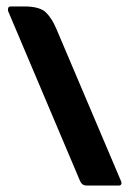

<svg xmlns="http://www.w3.org/2000/svg" viewBox="-20 -576 398 596"><path d="M229 -13 5 -542Q4 -547 5.5 -551.5Q7 -556 14 -556H55Q104 -556 123 -537Q142 -518 156 -484L356 -13Q358 -9 356.5 -4.5Q355 0 348 0H249Q235 0 229 -13Z"/></svg>

Font: Zain Black
Style: Regular
Weight: 900
Designer: Zain,Boutros
Foundry: Mobile Telecommunications Company (Zain), 2024
Version: Version 1.50; ttfautohint (v1.8.4)